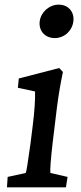

<svg xmlns="http://www.w3.org/2000/svg" viewBox="-20 -807 350 827"><path d="M10 0H264L271 -45L197 -62C195 -74 199 -125 207 -194L225 -342C233 -405 241 -448 251 -497L235 -514L61 -469L57 -429L131 -413C132 -382 129 -328 121 -266L111 -186C99 -99 94 -70 91 -62L13 -45ZM151 -715C146 -674 174 -643 216 -643C257 -643 291 -674 296 -715C301 -755 275 -787 233 -787C192 -787 156 -755 151 -715Z"/></svg>

Font: TPK Tissa Web Medium
Style: Italic
Weight: 500
Italic angle: -7°
Designer: Jacques Le Bailly, Suppakit Chalermlarp | Katatrad Co.,Ltd.
Foundry: Jacques Le Bailly, Cadson Demak Co.,Ltd.
Version: Version 5.000;Glyphs 3.1.2 (3151)